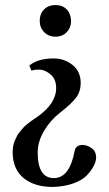

<svg xmlns="http://www.w3.org/2000/svg" viewBox="-20 -522 429 759"><path d="M30 81Q30 68 32 56Q34 44 39 33Q44 22 48 14Q52 6 60 -3Q68 -12 72 -17Q76 -22 86.5 -30.5Q97 -39 100 -41Q103 -43 114 -51L126 -59Q202 -112 202 -174Q202 -210 179 -228.5Q156 -247 134 -247Q118 -247 104 -243L96 -263Q130 -291 192 -291Q235 -291 267 -265Q299 -239 299 -194Q299 -161 281.5 -137Q264 -113 218 -77Q181 -49 155 -6Q129 37 129 81Q129 182 193 182Q255 182 275 75Q279 51 307 51Q324 51 342 63.5Q360 76 360 101Q360 115 351 133Q342 151 324 170.5Q306 190 270 203Q234 216 188 217Q117 217 74 182.5Q31 148 30 81ZM261 -440Q261 -413 244 -395Q227 -377 199 -377Q172 -377 154.5 -395Q137 -413 137 -440Q137 -467 154 -484.5Q171 -502 199 -502Q227 -502 243.5 -485Q260 -468 261 -440Z"/></svg>

Font: Linguistics Pro
Style: Regular
Weight: 400
Designer: Stefan Peev, Context Ltd
Foundry: Stefan Peev, Context Ltd
Version: Version 001.000